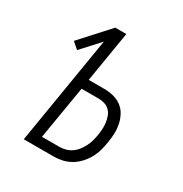

<svg xmlns="http://www.w3.org/2000/svg" viewBox="-171 -863 942 991"><g transform="rotate(30 300.0 -367.5)"><path d="M110 0 216 -643 118 -536 80 -569 231 -735H297L247 -433H341Q369 -433 396 -426Q423 -419 444 -403Q465 -387 477.5 -363.5Q490 -340 495.5 -313.5Q501 -287 500 -259Q499 -231 494 -202Q490 -177 483 -152Q476 -127 463 -103.5Q450 -80 431 -59.5Q412 -39 389 -25.5Q366 -12 340 -6Q314 0 289 0ZM289 -58Q307 -58 325.5 -63Q344 -68 360.5 -79.5Q377 -91 389 -107Q401 -123 409.5 -140Q418 -157 423 -175Q428 -193 431 -212Q434 -230 435 -249Q436 -268 433.5 -286Q431 -304 425 -321Q419 -338 407 -350.5Q395 -363 377.5 -369Q360 -375 342 -375H238L185 -58Z"/></g></svg>

Font: Iosevka Light Extended
Style: Italic
Weight: 300
Width: 7
Italic angle: -9°
Monospace: yes
Designer: Belleve Invis
Foundry: Belleve Invis
Version: Version 32.5.0; ttfautohint (v1.8.4)